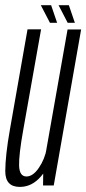

<svg xmlns="http://www.w3.org/2000/svg" viewBox="-24 -711 331 736"><path d="M141 0H182L287 -598H235L142 -71.5ZM133.5 -598.5H81.5L14 -214.5Q-3.5 -115.5 -3.8 -55Q-4 5.5 52 5.5Q98.5 5.5 133 -34.8Q167.5 -75 176.5 -124.5L155 -142Q148 -101.5 125.2 -68Q102.5 -34.5 77.5 -34.5Q50.5 -34.5 49.2 -76Q48 -117.5 65 -212.5ZM235.5 -623.5H263L240 -691H200.5ZM167.5 -623.5H195L172 -691H132.5Z"/></svg>

Font: Anybody ExtraCondensed Light
Style: Italic
Weight: 300
Width: 2
Italic angle: -10°
Version: Version 1.113;gftools[0.9.25]